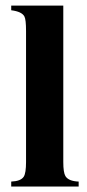

<svg xmlns="http://www.w3.org/2000/svg" viewBox="-20 -682 318 702"><path d="M267.6 0H21V-18.1Q56.2 -19.5 66.9 -36.1Q75.2 -49.3 75.2 -89.4V-568.4Q75.2 -610.8 69.3 -621.6Q60.1 -639.6 21 -644.5V-661.6H211.4V-89.4Q211.4 -51.3 219.2 -38.1Q230.5 -19.5 267.6 -18.1Z"/></svg>

Font: Dai Banna SIL Book
Style: Bold
Weight: 700
Designer: Victor Gaultney
Foundry: SIL International
Version: Version 2.000